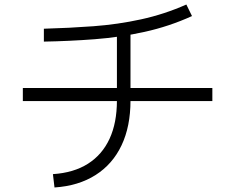

<svg xmlns="http://www.w3.org/2000/svg" viewBox="-20 -788 1040 849"><path d="M174 -604V-661Q285 -664 393 -672Q501 -680 604 -702.5Q707 -725 804 -768L829 -717Q728 -671 619 -647Q510 -623 398 -614.5Q286 -606 174 -604ZM919 -399V-341H81V-399ZM221 41 214 -18Q306 -24 369 -64Q432 -104 464.5 -174.5Q497 -245 497 -343V-659H557V-343Q557 -229 517.5 -145.5Q478 -62 402.5 -14Q327 34 221 41Z"/></svg>

Font: Murecho Thin Light
Style: Regular
Weight: 300
Version: Version 1.010